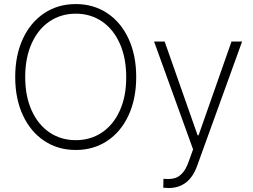

<svg xmlns="http://www.w3.org/2000/svg" viewBox="-20 -737 1259 956"><path d="M357.4 9.8Q269 9.8 200.7 -35.4Q132.3 -80.6 94 -163.1Q55.7 -245.6 55.7 -353.5Q55.7 -461.9 94 -544.2Q132.3 -626.5 200.7 -671.6Q269 -716.8 357.4 -716.8Q445.3 -716.8 513.7 -671.6Q582 -626.5 620.1 -544.2Q658.2 -461.9 658.2 -353.5Q658.2 -245.1 620.1 -162.8Q582 -80.6 513.7 -35.4Q445.3 9.8 357.4 9.8ZM357.4 -668.9Q284.2 -668.9 227.1 -630.6Q169.9 -592.3 137.7 -520.8Q105.5 -449.2 105.5 -353.5Q105.5 -258.3 137.5 -187.3Q169.4 -116.2 226.6 -77.6Q283.7 -39.1 357.4 -39.1Q430.7 -39.1 487.8 -77.4Q544.9 -115.7 576.9 -187Q608.9 -258.3 608.4 -353.5Q608.4 -449.2 576.4 -520.5Q544.4 -591.8 487.5 -630.4Q430.7 -668.9 357.4 -668.9ZM802.7 198.2H793L793.9 153.3L816.4 154.3Q837.9 154.3 855 148.4Q872.1 142.6 888.9 124Q905.8 105.5 918.9 69.3L941.4 6.8L747.1 -530.3H799.8L963.9 -63.5H968.8L1132.8 -530.3H1185.5L961.9 87.9Q922.4 199.2 819.3 199.2Q807.6 199.2 802.7 198.2Z"/></svg>

Font: Pretendard Std ExtraLight
Style: Regular
Weight: 200
Designer: Base glyphs from Inter by Rasmus Andersson; Hangeul glyphs from Noto Sans CJK(Source Han Sans) by Jang Soo-young and Kan
Foundry: Kil Hyung-jin
Version: Version 1.309